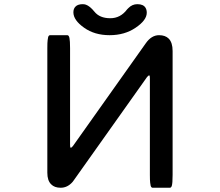

<svg xmlns="http://www.w3.org/2000/svg" viewBox="-20 -860 1040 907"><path d="M385.7 -837.9Q404.8 -831.1 425.8 -805.2Q450.7 -773.9 501 -773.9Q549.3 -773.9 580.6 -815.9Q583 -818.4 586.4 -821.8Q604.5 -840.3 628.9 -840.3Q657.2 -840.3 667.5 -823.2Q673.3 -814 673.3 -799.8Q673.3 -764.6 620.6 -729Q568.8 -693.8 497.8 -693.8Q426.8 -693.8 377.4 -729Q326.7 -764.6 326.7 -801.8Q326.7 -818.8 336.4 -828.6Q342.3 -835 351.3 -837.6Q360.4 -840.3 369.6 -840.3Q378.9 -840.3 385.7 -837.9ZM731.4 -693.8Q760.7 -693.8 776.9 -677.7Q795.4 -659.2 795.4 -619.1V-34.2Q795.4 5.9 791.5 18.1Q788.6 26.9 782.2 26.9H701.2Q694.8 26.9 691.9 18.1Q690.9 14.2 689.5 3.7Q688 -6.8 688 -34.2V-492.2L687 -502.9Q686 -503.4 683.8 -503.4Q681.6 -503.4 680.7 -502.4Q677.7 -500 674.3 -495.6Q328.6 -8.3 327.4 -6.6Q326.2 -4.9 325 -3.4Q323.7 -2 322.8 -0.5Q298.8 26.9 266.6 26.9Q237.3 26.9 221.7 10.7Q203.6 -6.8 203.6 -43.9V-632.8Q203.6 -660.2 205.1 -670.7Q206.5 -681.2 207.5 -685.1Q210.4 -693.8 216.8 -693.8H297.9Q305.2 -693.8 308.1 -680.7Q311 -666.5 311 -632.8V-173.8Q311 -167 312 -163.1Q313 -162.6 315.4 -162.6L318.4 -163.6Q320.3 -165 324.7 -170.4L668.5 -655.3Q695.3 -693.8 731.4 -693.8Z"/></svg>

Font: YuPearl-Medium
Style: Medium
Weight: 500
Designer: Max Yao
Foundry: Max-Everyday
Version: Version 1.011; ttfautohint (v1.8.3)